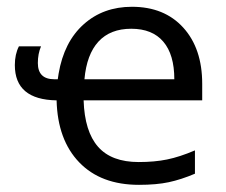

<svg xmlns="http://www.w3.org/2000/svg" viewBox="-20 -525 652 555"><path d="M381.8 9.3Q271.5 9.3 209 -55.7Q146.5 -120.6 143.6 -234.9Q22.9 -236.8 22.9 -336.9Q22.9 -368.2 34.7 -391.1H98.6Q89.4 -369.6 89.4 -342.8Q89.4 -295.9 137.2 -295.9H147L149.4 -312Q165 -403.8 221.7 -454.6Q278.3 -505.4 361.3 -505.4Q455.1 -505.4 509.8 -445.1Q564.5 -384.8 564.5 -282.7V-234.9H221.7Q224.6 -145 263.4 -100.8Q302.2 -56.6 380.9 -56.6Q426.8 -56.6 462.9 -64Q499 -71.3 543.5 -90.3V-22.9Q503.4 -5.9 467.8 1.7Q432.1 9.3 381.8 9.3ZM359.4 -441.9Q298.8 -441.9 264.6 -404.8Q230.5 -367.7 224.1 -295.9H483.9Q483.9 -367.2 452.1 -404.5Q420.4 -441.9 359.4 -441.9Z"/></svg>

Font: Bpm'online Open Sans
Style: Regular
Weight: 400
Foundry: Ascender Corporation
Version: Version 1.10